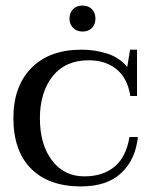

<svg xmlns="http://www.w3.org/2000/svg" viewBox="-20 -658 549 688"><path d="M229 -591Q229 -612 241.5 -625Q254 -638 276 -638Q297 -638 309.5 -625Q322 -612 322 -591Q322 -571 309.5 -558Q297 -545 276 -545Q255 -545 242 -558Q229 -571 229 -591ZM28 -235Q28 -349 92.5 -414.5Q157 -480 272 -480Q320 -480 364 -466Q408 -452 436 -418L446 -480H471V-314H447Q437 -378 397.5 -410Q358 -442 298 -442Q214 -442 168.5 -384.5Q123 -327 123 -234Q123 -140 166.5 -83Q210 -26 282 -26Q348 -26 390 -60.5Q432 -95 444 -167H474Q466 -87 415 -38.5Q364 10 270 10Q155 10 91.5 -53.5Q28 -117 28 -235Z"/></svg>

Font: TavirajRegular
Style: Regular
Weight: 400
Designer: Katatrad Team
Foundry: CadsonDemak
Version: Version 1.000